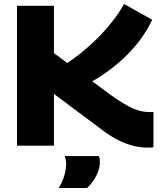

<svg xmlns="http://www.w3.org/2000/svg" viewBox="-20 -729 812 961"><path d="M721 10Q687 10 652 2Q617 -6 580 -23.5Q543 -41 503 -70L250 -259V0H65V-700H250V-463L538 -251Q572 -227 598.5 -211Q625 -195 647.5 -185.5Q670 -176 690 -172Q710 -168 728 -168Q733 -168 738 -168Q743 -168 748 -169V8Q741 9 734 9.5Q727 10 721 10ZM397 -298 274 -387Q307 -406 342 -431Q377 -456 412 -486Q447 -516 481 -551Q515 -586 545.5 -625.5Q576 -665 601 -709L742 -630Q716 -576 680.5 -528.5Q645 -481 600.5 -439Q556 -397 504.5 -361.5Q453 -326 397 -298ZM274 212Q292 183 301.5 151Q311 119 311 91Q311 79 309 69.5Q307 60 304 52H475Q477 58 478.5 65Q480 72 480 80Q480 105 471 129.5Q462 154 448 174.5Q434 195 416 212Z"/></svg>

Font: Georama SemiExpanded
Style: Bold
Weight: 700
Width: 6
Designer: Jean-Baptiste Levee
Foundry: Production Type
Version: Version 1.001